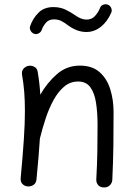

<svg xmlns="http://www.w3.org/2000/svg" viewBox="-20 -827 629 884"><path d="M75.2 -7.3Q85 -111.8 89.8 -185.5Q94.7 -259.3 94.7 -315.9Q94.7 -363.3 91.6 -403.1Q88.4 -442.9 81.5 -482.9Q79.1 -500 87.6 -510Q96.2 -520 108.4 -523.4Q122.6 -526.9 137 -520Q151.4 -513.2 153.8 -494.6Q158.2 -468.8 161.1 -443.1Q164.1 -417.5 165.5 -391.1Q197.8 -447.3 242.7 -486.1Q287.6 -524.9 347.7 -524.9Q404.3 -524.9 438.2 -495.1Q472.2 -465.3 487.5 -416.5Q502.9 -367.7 502.9 -310.5Q502.9 -234.4 502 -157.7Q501 -81.1 497.1 0.5Q496.6 14.2 486.6 25.1Q476.6 36.1 459.5 36.1Q441.4 36.1 432.1 25.4Q422.9 14.6 423.3 0Q427.2 -69.8 428.2 -130.4Q429.2 -190.9 429.2 -251.5Q429.2 -308.6 422.1 -354Q415 -399.4 395.8 -425.5Q376.5 -451.7 339.8 -451.7Q303.2 -451.7 275.4 -428.2Q247.6 -404.8 226.6 -366.5Q205.6 -328.1 190.4 -282.2Q175.3 -236.3 164.1 -190.9Q163.6 -189.5 163.6 -188.5Q161.1 -148.4 157.2 -101.8Q153.3 -55.2 147.9 -0.5Q146 17.1 133.5 24.9Q121.1 32.7 106.9 31.2Q93.8 30.3 83.7 20.5Q73.7 10.7 75.2 -7.3ZM137.2 -671.4Q126.5 -675.3 120.8 -685.8Q115.2 -696.3 118.7 -706.5Q130.4 -741.2 156.5 -767.8Q182.6 -794.4 225.6 -794.4Q257.3 -794.4 282 -782.5Q306.6 -770.5 326.7 -756.3Q354.5 -736.8 377.9 -736.8Q402.3 -736.8 417.2 -753.2Q432.1 -769.5 440.4 -790Q444.3 -801.3 455.6 -805.4Q466.8 -809.6 477.1 -805.2Q487.8 -800.8 492.2 -789.8Q496.6 -778.8 492.2 -768.6Q474.1 -727.1 444.1 -703.4Q414.1 -679.7 377.9 -679.7Q355.5 -679.7 334.2 -687.7Q313 -695.8 292.5 -710.9Q277.8 -722.2 262.9 -730Q248 -737.8 228.5 -737.8Q204.1 -737.8 190.9 -721.7Q177.7 -705.6 172.4 -689.9Q168.9 -679.2 158.4 -673.6Q147.9 -668 137.2 -671.4Z"/></svg>

Font: Mikhak Regular
Style: Regular
Weight: 400
Designer: Amin Abedi
Version: Version 3.3